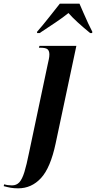

<svg xmlns="http://www.w3.org/2000/svg" viewBox="-144 -786 523 1046"><path d="M-45 240Q-68 240 -85 237Q-102 234 -124 228L-121 218Q-103 224 -79 224Q-54 224 -38.5 207Q-23 190 -11 151Q1 112 14 47L115 -431Q119 -449 122 -463Q125 -477 125 -489Q125 -509 115 -517.5Q105 -526 76 -526H68L71 -536H272L159 -4Q131 128 79.5 184Q28 240 -45 240ZM58 -613Q88 -647 121 -689Q154 -731 182 -766H289Q298 -746 310.5 -716.5Q323 -687 336.5 -658.5Q350 -630 359 -613L358 -606H347Q308 -638 278.5 -665Q249 -692 229 -715Q201 -692 157 -662.5Q113 -633 72 -606H58Z"/></svg>

Font: Noto Serif Display ExtraCondensed
Style: Bold Italic
Weight: 700
Width: 2
Italic angle: -12°
Designer: Monotype Design Team
Foundry: Monotype Imaging Inc.
Version: Version 2.009